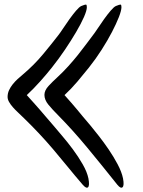

<svg xmlns="http://www.w3.org/2000/svg" viewBox="-20 -716 640 860"><path d="M100 -290Q118 -270 131.5 -255Q145 -240 158 -225Q171 -210 185 -193.5Q199 -177 219 -154Q233 -137 257.5 -108.5Q282 -80 306.5 -47Q331 -14 350.5 20Q370 54 376 83Q382 115 374.5 122.5Q367 130 351 112Q314 69 281.5 29Q249 -11 217.5 -48Q186 -85 154 -119Q122 -153 88 -186Q75 -199 61.5 -211.5Q48 -224 37.5 -236Q27 -248 20.5 -259.5Q14 -271 14 -282Q14 -298 20.5 -312Q27 -326 37 -338.5Q47 -351 59 -362Q71 -373 82 -382Q133 -425 174 -474.5Q215 -524 241 -558Q249 -568 262.5 -588.5Q276 -609 291 -630Q306 -651 320.5 -668Q335 -685 344 -689Q361 -696 365 -695.5Q369 -695 369 -684Q369 -669 356 -639.5Q343 -610 321 -572.5Q299 -535 271 -493.5Q243 -452 212 -413Q189 -384 160 -351.5Q131 -319 100 -290ZM269 -290Q287 -270 300 -255Q313 -240 325.5 -225Q338 -210 351.5 -193.5Q365 -177 385 -154Q399 -137 421.5 -108.5Q444 -80 466.5 -47Q489 -14 507 20Q525 54 531 83Q537 115 529 122.5Q521 130 506 112Q436 24 371.5 -54Q307 -132 243 -197Q214 -226 196.5 -247.5Q179 -269 179 -291Q179 -311 197.5 -331Q216 -351 237 -370Q262 -393 285.5 -419Q309 -445 329 -470Q349 -495 366 -518Q383 -541 396 -558Q404 -568 417.5 -588.5Q431 -609 446 -630Q461 -651 475.5 -668Q490 -685 499 -689Q516 -696 520 -695.5Q524 -695 524 -684Q524 -669 512.5 -639.5Q501 -610 481.5 -572.5Q462 -535 435.5 -493.5Q409 -452 378 -413Q355 -384 327.5 -351.5Q300 -319 269 -290Z"/></svg>

Font: Yeon Sung
Style: Regular
Weight: 400
Version: Version 1.001